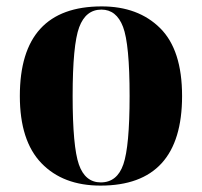

<svg xmlns="http://www.w3.org/2000/svg" viewBox="-20 -570 631 600"><path d="M294 10Q549 10 549 -270Q549 -414 480.5 -482Q412 -550 298 -550Q42 -550 42 -270Q42 -130 109.5 -60Q177 10 294 10ZM295 0Q246 0 226.5 -56Q207 -112 207 -270Q207 -430 227.5 -485Q248 -540 297 -540Q344 -540 364.5 -486Q385 -432 385 -270Q385 -113 365.5 -56.5Q346 0 295 0Z"/></svg>

Font: Noto Serif Display SemiCondensed Extra
Style: Regular
Weight: 800
Width: 4
Designer: Monotype Design Team
Foundry: Monotype Imaging Inc.
Version: Version 1.900